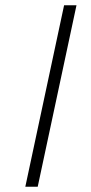

<svg xmlns="http://www.w3.org/2000/svg" viewBox="-20 -708 346 728"><path d="M76 0 223 -688H270L123 0Z"/></svg>

Font: Saira Expanded ExtraLight
Style: Italic
Weight: 250
Width: 7
Italic angle: -12°
Designer: Hector Gatti with collaboration of the Omnibus-Type team
Foundry: Omnibus-Type
Version: Version 1.101